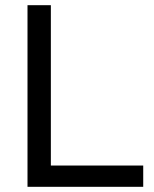

<svg xmlns="http://www.w3.org/2000/svg" viewBox="-20 -720 594 740"><path d="M86 0V-700H176V-82H532V0Z"/></svg>

Font: Liter
Style: Regular
Weight: 400
Designer: Anton Skugarov
Foundry: skugi
Version: Version 1.004; ttfautohint (v1.8.4.7-5d5b)